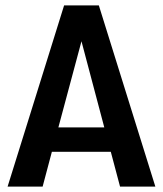

<svg xmlns="http://www.w3.org/2000/svg" viewBox="-20 -687 599 707"><path d="M422 0 388 -128H171L137 0H8L216 -667H344L552 0ZM195 -218H364L280 -535Z"/></svg>

Font: Epunda Sans SemiBold
Style: Regular
Weight: 600
Designer: Simon Atzbach
Foundry: typofactur
Version: Version 2.204; ttfautohint (v1.8.4.7-5d5b)